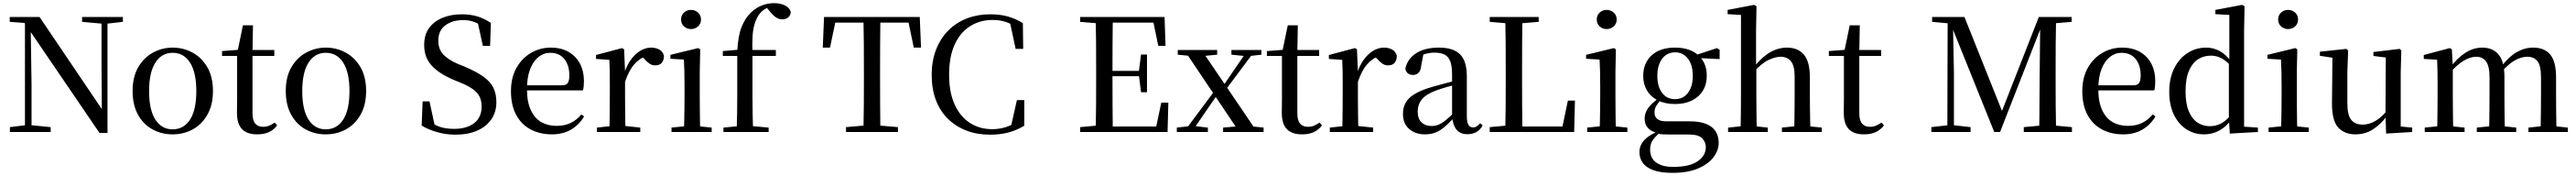

<svg xmlns="http://www.w3.org/2000/svg" viewBox="-20 -840 16415 1120"><path d="M43 0V-31L148 -44H172L303 -31V0ZM139 0V-707H175L181 -302V0ZM503 -701V-732H763V-701L658 -689H636ZM614 6 165 -652 163 -654 136 -694 42 -701V-732H232L647 -119L629 -113L627 -411V-732H665V6Z M1080 15Q1010 15 952 -16.5Q894 -48 859.5 -110Q825 -172 825 -261Q825 -351 861 -412.5Q897 -474 955.5 -505.5Q1014 -537 1080 -537Q1148 -537 1206.5 -505.5Q1265 -474 1301 -412.5Q1337 -351 1337 -261Q1337 -172 1301.5 -110Q1266 -48 1208 -16.5Q1150 15 1080 15ZM1080 -17Q1151 -17 1191 -79Q1231 -141 1231 -260Q1231 -379 1191 -441.5Q1151 -504 1080 -504Q1010 -504 970 -441.5Q930 -379 930 -260Q930 -141 970 -79Q1010 -17 1080 -17Z M1540 -484V-522H1728V-484ZM1619 15Q1554 15 1522 -18.5Q1490 -52 1490 -122Q1490 -147 1490.5 -167Q1491 -187 1491 -215V-484H1395V-515L1512 -524L1493 -510L1528 -679H1592L1589 -506V-495V-119Q1589 -74 1606.5 -53.5Q1624 -33 1656 -33Q1678 -33 1694.5 -40Q1711 -47 1731 -60L1746 -42Q1725 -14 1694 0.5Q1663 15 1619 15Z M2056 15Q1986 15 1928 -16.5Q1870 -48 1835.5 -110Q1801 -172 1801 -261Q1801 -351 1837 -412.5Q1873 -474 1931.5 -505.5Q1990 -537 2056 -537Q2124 -537 2182.5 -505.5Q2241 -474 2277 -412.5Q2313 -351 2313 -261Q2313 -172 2277.5 -110Q2242 -48 2184 -16.5Q2126 15 2056 15ZM2056 -17Q2127 -17 2167 -79Q2207 -141 2207 -260Q2207 -379 2167 -441.5Q2127 -504 2056 -504Q1986 -504 1946 -441.5Q1906 -379 1906 -260Q1906 -141 1946 -79Q1986 -17 2056 -17Z M2882 17Q2820 17 2762.5 0Q2705 -17 2667 -41L2673 -195H2717L2754 -23L2704 -47L2697 -80Q2745 -45 2783.5 -32.5Q2822 -20 2874 -20Q2954 -20 3001.5 -56.5Q3049 -93 3049 -162Q3049 -198 3036.5 -224Q3024 -250 2994 -272Q2964 -294 2912 -315L2868 -333Q2777 -372 2730 -423.5Q2683 -475 2683 -554Q2683 -619 2714.5 -662Q2746 -705 2800.5 -727Q2855 -749 2923 -749Q2981 -749 3025.5 -734.5Q3070 -720 3108 -694L3103 -548H3057L3021 -712L3073 -688L3078 -654Q3038 -686 3006 -699Q2974 -712 2931 -712Q2862 -712 2817.5 -678.5Q2773 -645 2773 -582Q2773 -526 2805.5 -492.5Q2838 -459 2896 -434L2943 -415Q3018 -383 3062 -351Q3106 -319 3124.5 -280.5Q3143 -242 3143 -190Q3143 -127 3111 -80.5Q3079 -34 3020.5 -8.5Q2962 17 2882 17Z M3497 15Q3421 15 3362 -16Q3303 -47 3269.5 -108.5Q3236 -170 3236 -260Q3236 -346 3271 -408Q3306 -470 3364 -503.5Q3422 -537 3489 -537Q3557 -537 3604.5 -509Q3652 -481 3676.5 -433.5Q3701 -386 3701 -325Q3701 -289 3695 -265H3280V-297H3560Q3588 -297 3598 -312Q3608 -327 3608 -360Q3608 -425 3576 -464.5Q3544 -504 3486 -504Q3445 -504 3411.5 -477.5Q3378 -451 3358 -399.5Q3338 -348 3338 -273Q3338 -192 3362.5 -139.5Q3387 -87 3429 -63Q3471 -39 3526 -39Q3579 -39 3617.5 -58Q3656 -77 3685 -112L3702 -99Q3670 -45 3618.5 -15Q3567 15 3497 15Z M3784 0V-28L3893 -40H3948L4060 -28V0ZM3863 0Q3864 -25 3864.5 -66Q3865 -107 3865.5 -152Q3866 -197 3866 -230V-295Q3866 -347 3865.5 -385Q3865 -423 3863 -459L3778 -465V-490L3944 -534L3957 -526L3963 -385V-384V-230Q3963 -197 3963.5 -152Q3964 -107 3964.5 -66Q3965 -25 3966 0ZM3963 -319 3938 -374H3958Q3974 -424 4000.5 -460.5Q4027 -497 4060.5 -517Q4094 -537 4129 -537Q4159 -537 4181.5 -524.5Q4204 -512 4211 -485Q4211 -458 4197.5 -441Q4184 -424 4155 -424Q4135 -424 4119 -435Q4103 -446 4085 -466L4062 -489L4105 -487Q4056 -470 4021.5 -430.5Q3987 -391 3963 -319Z M4259 0V-28L4368 -39H4408L4515 -28V0ZM4338 0Q4339 -25 4340 -66Q4341 -107 4341.5 -152Q4342 -197 4342 -230V-294Q4342 -345 4341 -384.5Q4340 -424 4338 -461L4252 -466V-491L4429 -534L4442 -526L4439 -382V-230Q4439 -197 4439.5 -152Q4440 -107 4440.5 -66Q4441 -25 4442 0ZM4383 -655Q4357 -655 4338.5 -672Q4320 -689 4320 -716Q4320 -743 4338.5 -760Q4357 -777 4383 -777Q4409 -777 4428 -760Q4447 -743 4447 -716Q4447 -689 4428 -672Q4409 -655 4383 -655Z M4590 0V-28L4705 -39H4757L4878 -28V0ZM4674 0Q4676 -57 4677 -115Q4678 -173 4678 -230V-484H4586V-515L4713 -526L4677 -508L4678 -515Q4683 -611 4705.5 -668Q4728 -725 4767 -762Q4801 -793 4838 -806.5Q4875 -820 4913 -820Q4951 -820 4981 -806Q5011 -792 5019 -764Q5018 -744 5004 -730.5Q4990 -717 4965 -717Q4944 -717 4925.5 -729Q4907 -741 4886 -767L4860 -798V-807H4903V-799Q4875 -796 4851.5 -780.5Q4828 -765 4813 -742Q4797 -716 4787.5 -684Q4778 -652 4775.5 -607Q4773 -562 4775 -498V-230Q4775 -173 4776 -115Q4777 -57 4779 0ZM4727 -484V-522H4924V-484Z M5371 0V-31L5521 -44H5550L5702 -31V0ZM5482 0Q5484 -84 5484.5 -169Q5485 -254 5485 -339V-392Q5485 -478 5484.5 -562.5Q5484 -647 5482 -732H5590Q5589 -648 5588.5 -563Q5588 -478 5588 -392V-340Q5588 -254 5588.5 -169.5Q5589 -85 5590 0ZM5223 -537 5231 -732H5841L5849 -537H5803L5762 -732L5811 -696H5260L5310 -732L5269 -537Z M6289 17Q6207 17 6139.5 -8.5Q6072 -34 6021.5 -83Q5971 -132 5944 -202.5Q5917 -273 5917 -363Q5917 -453 5945 -524.5Q5973 -596 6023.5 -646.5Q6074 -697 6142 -723Q6210 -749 6289 -749Q6352 -749 6401 -735.5Q6450 -722 6498 -693L6500 -529H6452L6413 -710L6470 -691V-656Q6429 -687 6390.5 -700Q6352 -713 6305 -713Q6225 -713 6162 -673.5Q6099 -634 6063.5 -556.5Q6028 -479 6028 -365Q6028 -252 6063.5 -174.5Q6099 -97 6161 -57.5Q6223 -18 6302 -18Q6349 -18 6391 -31.5Q6433 -45 6475 -76V-42L6420 -25L6460 -203H6507V-40Q6457 -10 6404.5 3.5Q6352 17 6289 17Z M6863 0V-31L7005 -44H7017V0ZM6962 0Q6964 -84 6964.5 -169Q6965 -254 6965 -339V-392Q6965 -478 6964.5 -562.5Q6964 -647 6962 -732H7071Q7070 -648 7069.5 -561.5Q7069 -475 7069 -382V-358Q7069 -259 7069.5 -172Q7070 -85 7071 0ZM7017 0V-35H7394L7342 -7L7380 -187H7425L7420 0ZM7017 -355V-389H7259V-355ZM7251 -253 7237 -364V-385L7251 -493H7289V-253ZM6863 -701V-732H7017V-689H7005ZM7361 -548 7324 -726 7376 -696H7017V-732H7401L7407 -548Z M7479 0V-28L7567 -38H7589L7677 -28V0ZM7524 0 7742 -292 7763 -272H7761L7667 -136L7574 0ZM7774 0V-28L7899 -39H7926L8032 -28V0ZM7770 -241 7749 -262H7753L7842 -392L7931 -522H7980ZM7877 0 7719 -235 7526 -522H7636L7790 -296L7991 0ZM7485 -492V-522H7736V-492L7632 -482H7588ZM7827 -492V-522H8018V-492L7938 -483H7916Z M8198 -484V-522H8386V-484ZM8277 15Q8212 15 8180 -18.5Q8148 -52 8148 -122Q8148 -147 8148.5 -167Q8149 -187 8149 -215V-484H8053V-515L8170 -524L8151 -510L8186 -679H8250L8247 -506V-495V-119Q8247 -74 8264.5 -53.5Q8282 -33 8314 -33Q8336 -33 8352.5 -40Q8369 -47 8389 -60L8404 -42Q8383 -14 8352 0.5Q8321 15 8277 15Z M8454 0V-28L8563 -40H8618L8730 -28V0ZM8533 0Q8534 -25 8534.5 -66Q8535 -107 8535.5 -152Q8536 -197 8536 -230V-295Q8536 -347 8535.5 -385Q8535 -423 8533 -459L8448 -465V-490L8614 -534L8627 -526L8633 -385V-384V-230Q8633 -197 8633.5 -152Q8634 -107 8634.5 -66Q8635 -25 8636 0ZM8633 -319 8608 -374H8628Q8644 -424 8670.5 -460.5Q8697 -497 8730.5 -517Q8764 -537 8799 -537Q8829 -537 8851.5 -524.5Q8874 -512 8881 -485Q8881 -458 8867.5 -441Q8854 -424 8825 -424Q8805 -424 8789 -435Q8773 -446 8755 -466L8732 -489L8775 -487Q8726 -470 8691.5 -430.5Q8657 -391 8633 -319Z M9060 15Q9000 15 8960 -19Q8920 -53 8920 -116Q8920 -156 8937.5 -187Q8955 -218 8996 -242.5Q9037 -267 9106 -287Q9147 -299 9194 -311Q9241 -323 9281 -333V-308Q9241 -298 9200.5 -286.5Q9160 -275 9128 -263Q9067 -240 9040.5 -207.5Q9014 -175 9014 -130Q9014 -84 9038.5 -61Q9063 -38 9103 -38Q9124 -38 9145 -46Q9166 -54 9193 -75.5Q9220 -97 9257 -135L9267 -86H9240Q9210 -53 9183 -30.5Q9156 -8 9127 3.5Q9098 15 9060 15ZM9330 14Q9284 14 9260.5 -16Q9237 -46 9233 -98V-101V-365Q9233 -421 9221 -451Q9209 -481 9184.5 -493Q9160 -505 9121 -505Q9093 -505 9064.5 -497.5Q9036 -490 9002 -472L9051 -499L9036 -420Q9033 -389 9018.5 -376Q9004 -363 8984 -363Q8944 -363 8935 -402Q8948 -465 9003.5 -501Q9059 -537 9150 -537Q9241 -537 9284 -494Q9327 -451 9327 -355V-104Q9327 -61 9337.5 -45Q9348 -29 9367 -29Q9379 -29 9389 -35Q9399 -41 9412 -56L9428 -42Q9412 -13 9387.5 0.5Q9363 14 9330 14Z M9473 0V-31L9615 -44H9628L9627 0ZM9572 0Q9574 -84 9574.5 -167.5Q9575 -251 9575 -328V-392Q9575 -478 9574.5 -563Q9574 -648 9572 -732H9681Q9680 -648 9679.5 -562Q9679 -476 9679 -384V-325Q9679 -251 9679.5 -168Q9680 -85 9681 0ZM9627 0 9628 -35H9981L9931 -8L9971 -200H10016L10011 0ZM9473 -701V-732H9785V-701L9641 -689H9615Z M10094 0V-28L10203 -39H10243L10350 -28V0ZM10173 0Q10174 -25 10175 -66Q10176 -107 10176.5 -152Q10177 -197 10177 -230V-294Q10177 -345 10176 -384.5Q10175 -424 10173 -461L10087 -466V-491L10264 -534L10277 -526L10274 -382V-230Q10274 -197 10274.5 -152Q10275 -107 10275.5 -66Q10276 -25 10277 0ZM10218 -655Q10192 -655 10173.5 -672Q10155 -689 10155 -716Q10155 -743 10173.5 -760Q10192 -777 10218 -777Q10244 -777 10263 -760Q10282 -743 10282 -716Q10282 -689 10263 -672Q10244 -655 10218 -655Z M10639 260Q10561 260 10514.5 242.5Q10468 225 10447.5 195.5Q10427 166 10427 128Q10427 83 10460.5 49Q10494 15 10560 -10L10565 -2Q10529 27 10512 51.5Q10495 76 10495 112Q10495 166 10533.5 194Q10572 222 10642 222Q10745 222 10797.5 186.5Q10850 151 10850 96Q10850 65 10827 40.5Q10804 16 10743 16H10623Q10595 16 10575.5 15Q10556 14 10539 8V6Q10460 -15 10460 -85Q10460 -118 10480 -148.5Q10500 -179 10548 -214V-223L10570 -212Q10546 -186 10534.5 -167Q10523 -148 10523 -124Q10523 -98 10540.5 -83Q10558 -68 10599 -68H10746Q10811 -68 10852 -51.5Q10893 -35 10912.5 -4Q10932 27 10932 69Q10932 117 10898.5 161Q10865 205 10799.5 232.5Q10734 260 10639 260ZM10654 -178Q10590 -178 10544.5 -201Q10499 -224 10475 -264Q10451 -304 10451 -357Q10451 -438 10504.5 -487.5Q10558 -537 10654 -537Q10704 -537 10742.5 -523.5Q10781 -510 10806 -484L10809 -481Q10856 -436 10856 -357Q10856 -304 10832 -264Q10808 -224 10762.5 -201Q10717 -178 10654 -178ZM10653 -209Q10706 -209 10736.5 -249.5Q10767 -290 10767 -358Q10767 -426 10736 -466.5Q10705 -507 10655 -507Q10602 -507 10571.5 -466Q10541 -425 10541 -357Q10541 -290 10571 -249.5Q10601 -209 10653 -209ZM10775 -472V-488H10781L10921 -534L10938 -523V-464Z M10992 0V-28L11100 -39H11142L11245 -28V0ZM11071 0Q11072 -25 11072.5 -66Q11073 -107 11073.5 -152Q11074 -197 11074 -230V-745L10989 -750V-777L11158 -809L11173 -800L11170 -644V-421L11172 -408V-230Q11172 -197 11172.5 -152Q11173 -107 11173.5 -66Q11174 -25 11175 0ZM11335 0V-28L11441 -39H11482L11589 -28V0ZM11412 0Q11414 -25 11414.5 -65.5Q11415 -106 11415.5 -151Q11416 -196 11416 -230V-352Q11416 -422 11392 -450.5Q11368 -479 11327 -479Q11292 -479 11247 -457Q11202 -435 11150 -376L11129 -413H11156Q11208 -478 11260 -507.5Q11312 -537 11368 -537Q11436 -537 11474.5 -493Q11513 -449 11513 -346V-230Q11513 -196 11513.5 -151Q11514 -106 11515 -65.5Q11516 -25 11517 0Z M11779 -484V-522H11967V-484ZM11858 15Q11793 15 11761 -18.5Q11729 -52 11729 -122Q11729 -147 11729.5 -167Q11730 -187 11730 -215V-484H11634V-515L11751 -524L11732 -510L11767 -679H11831L11828 -506V-495V-119Q11828 -74 11845.5 -53.5Q11863 -33 11895 -33Q11917 -33 11933.5 -40Q11950 -47 11970 -60L11985 -42Q11964 -14 11933 0.5Q11902 15 11858 15Z M12287 0V-31L12401 -44H12421L12537 -31V0ZM12292 -701V-732H12433V-689H12423ZM12389 0 12391 -732H12424L12431 -379V0ZM12688 0 12407 -696H12401V-732H12498L12748 -107H12725L12732 -121L12972 -732H13015V-696H12998L12987 -669L12725 0ZM12876 0V-31L13017 -44H13039L13183 -31V0ZM12974 0Q12976 -85 12976 -168Q12976 -251 12977 -326L12981 -732H13082Q13080 -648 13079.5 -563Q13079 -478 13079 -392V-339Q13079 -254 13079.5 -169Q13080 -84 13082 0ZM13028 -689V-732H13181V-701L13040 -689Z M13510 15Q13434 15 13375 -16Q13316 -47 13282.5 -108.5Q13249 -170 13249 -260Q13249 -346 13284 -408Q13319 -470 13377 -503.5Q13435 -537 13502 -537Q13570 -537 13617.5 -509Q13665 -481 13689.5 -433.5Q13714 -386 13714 -325Q13714 -289 13708 -265H13293V-297H13573Q13601 -297 13611 -312Q13621 -327 13621 -360Q13621 -425 13589 -464.5Q13557 -504 13499 -504Q13458 -504 13424.5 -477.5Q13391 -451 13371 -399.5Q13351 -348 13351 -273Q13351 -192 13375.5 -139.5Q13400 -87 13442 -63Q13484 -39 13539 -39Q13592 -39 13630.5 -58Q13669 -77 13698 -112L13715 -99Q13683 -45 13631.5 -15Q13580 15 13510 15Z M14025 15Q13961 15 13910.5 -18.5Q13860 -52 13831.5 -113Q13803 -174 13803 -255Q13803 -342 13834.5 -405Q13866 -468 13919.5 -502.5Q13973 -537 14039 -537Q14084 -537 14125 -515Q14166 -493 14202 -442H14212L14198 -419Q14164 -455 14133.5 -470.5Q14103 -486 14068 -486Q14024 -486 13987.5 -463.5Q13951 -441 13929 -390.5Q13907 -340 13907 -258Q13907 -181 13927.5 -132Q13948 -83 13983 -60Q14018 -37 14062 -37Q14100 -37 14132 -53.5Q14164 -70 14196 -108L14210 -82H14201Q14167 -34 14122.5 -9.5Q14078 15 14025 15ZM14189 10 14183 -87V-89V-438L14186 -448V-745L14097 -750V-777L14268 -809L14283 -800L14280 -647V-34L14368 -28V0Z M14436 0V-28L14545 -39H14585L14692 -28V0ZM14515 0Q14516 -25 14517 -66Q14518 -107 14518.5 -152Q14519 -197 14519 -230V-294Q14519 -345 14518 -384.5Q14517 -424 14515 -461L14429 -466V-491L14606 -534L14619 -526L14616 -382V-230Q14616 -197 14616.5 -152Q14617 -107 14617.5 -66Q14618 -25 14619 0ZM14560 -655Q14534 -655 14515.5 -672Q14497 -689 14497 -716Q14497 -743 14515.5 -760Q14534 -777 14560 -777Q14586 -777 14605 -760Q14624 -743 14624 -716Q14624 -689 14605 -672Q14586 -655 14560 -655Z M14990 15Q14919 15 14879 -29.5Q14839 -74 14840 -186L14843 -488L14867 -469L14763 -485V-511L14932 -529L14943 -518L14938 -383V-183Q14938 -107 14963 -77Q14988 -47 15035 -47Q15080 -47 15122 -73.5Q15164 -100 15197 -145L15223 -103H15191Q15153 -51 15103 -18Q15053 15 14990 15ZM15185 10 15181 -113V-114L15183 -474L15104 -484V-509L15272 -529L15282 -518L15278 -383V-35L15351 -28V0Z M15431 0V-28L15539 -39H15580L15685 -28V0ZM15510 0Q15511 -25 15511.5 -66Q15512 -107 15512.5 -152Q15513 -197 15513 -230V-296Q15513 -347 15512.5 -385Q15512 -423 15510 -460L15425 -465V-490L15591 -534L15604 -526L15610 -413V-410V-230Q15610 -197 15610.5 -152Q15611 -107 15611.5 -66Q15612 -25 15613 0ZM15763 0V-28L15868 -39H15911L16014 -28V0ZM15841 0Q15842 -25 15842.5 -65.5Q15843 -106 15843.5 -151Q15844 -196 15844 -230V-348Q15844 -420 15821.5 -449.5Q15799 -479 15760 -479Q15723 -479 15680 -454Q15637 -429 15589 -373L15581 -412H15594Q15641 -473 15691.5 -505Q15742 -537 15798 -537Q15865 -537 15902 -492.5Q15939 -448 15939 -348V-230Q15939 -196 15939.5 -151Q15940 -106 15940.5 -65.5Q15941 -25 15942 0ZM16092 0V-28L16196 -39H16239L16343 -28V0ZM16169 0Q16170 -25 16170.5 -65.5Q16171 -106 16171.5 -151Q16172 -196 16172 -230V-348Q16172 -422 16149.5 -450.5Q16127 -479 16085 -479Q16048 -479 16006.5 -456.5Q15965 -434 15917 -378L15907 -419H15921Q15968 -480 16018 -508.5Q16068 -537 16122 -537Q16194 -537 16231 -492.5Q16268 -448 16268 -347V-230Q16268 -196 16268.5 -151Q16269 -106 16269.5 -65.5Q16270 -25 16271 0Z"/></svg>

Font: Noto Serif TC ExtraLight Medium
Style: Regular
Weight: 500
Version: Version 2.002-H1;hotconv 1.1.0;makeotfexe 2.6.0